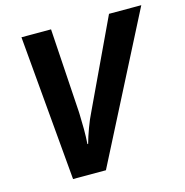

<svg xmlns="http://www.w3.org/2000/svg" viewBox="-105 -813 881 912"><g transform="rotate(-15 335.0 -357.0)"><path d="M80.6 -713.9H226.1L252.4 -300.8L252.9 -286.6Q254.4 -245.6 254.4 -214.8Q254.4 -178.2 252 -142.6H255.4Q264.2 -174.8 279.3 -215.6Q294.4 -256.3 307.6 -282.2L511.2 -713.9H669.9L304.7 0H143.1Z"/></g></svg>

Font: Viking Open Sans
Style: Bold Italic
Weight: 700
Italic angle: -12°
Foundry: Ascender Corporation
Version: Version 2.000